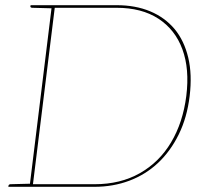

<svg xmlns="http://www.w3.org/2000/svg" viewBox="-20 -720 781 740"><path d="M94 0 180 -700H430Q502 -700 558.5 -676.5Q615 -653 653 -608Q690 -563 705.5 -498Q721 -433 711 -350Q701 -267 669 -202Q637 -137 589 -92Q541 -47 478.5 -23.5Q416 0 344 0ZM107 -10H345Q444 -10 519 -52.5Q594 -95 639.5 -171.5Q685 -248 698 -350Q711 -454 683 -530Q655 -606 590.5 -648Q526 -690 429 -690H191ZM12 0 13 -5Q13 -7 15.5 -8.5Q18 -10 20 -10L97 -12V0ZM183 -700 180 -688 104 -690Q101 -690 99 -691.5Q97 -693 97 -695L98 -700Z"/></svg>

Font: Aleo Thin
Style: Italic
Weight: 250
Italic angle: -7°
Designer: Alessio Laiso
Foundry: Alessio Laiso
Version: Version 2.001;gftools[0.9.29]